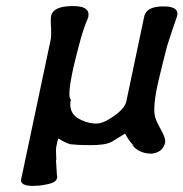

<svg xmlns="http://www.w3.org/2000/svg" viewBox="-20 -480 603 631"><path d="M148 -428Q155 -459 215 -460Q218 -460 221 -460Q271 -460 271 -432Q271 -428 270 -423Q256 -391 244.5 -349.5Q233 -308 221 -257Q208 -197 208 -172Q208 -156 213 -153Q211 -144 211 -137Q211 -110 232 -94Q246 -85 262.5 -79.5Q279 -74 297 -74Q320 -74 355 -99Q390 -124 395 -146L454 -426Q461 -459 517 -459Q563 -459 563 -435Q563 -430 561 -424Q553 -401 545 -377.5Q537 -354 529 -328Q523 -306 516 -277Q509 -248 500 -211Q487 -154 487 -120Q487 -108 489 -99Q490 -88 511 -50Q523 -28 523 -15Q523 -14 523 -13Q516 21 478 25Q437 25 414 -4L421 -1Q416 -4 408 -14Q400 -24 391 -41L349 -15Q336 -8 318.5 -5.5Q301 -3 279 -3Q253 -3 236 -4Q219 -5 211 -6Q191 -12 172 -25Q168 -16 167 -7Q164 2 164 15Q164 28 165 46H164L167 95Q168 98 168 101Q168 110 160 116.5Q152 123 128 127Q119 129 108.5 130Q98 131 88 131Q49 131 49 112Q49 110 50 107L146 -347Q148 -354 148 -365V-388L147 -399V-419Q147 -423 148 -428Z"/></svg>

Font: New Athena Unicode
Style: Bold Italic
Weight: 700
Designer: J. Rusten 1997; rev. by R. Hancock 2001, 2002, rev. by D. Mastronarde 2002-2021
Foundry: Society for Classical Studies (formerly American Philological Association)
Version: Version 5.008